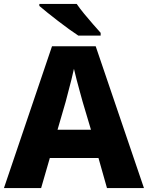

<svg xmlns="http://www.w3.org/2000/svg" viewBox="-20 -951 748 971"><path d="M521 0 478 -152H232L188 0H0L243 -717H464L708 0ZM398 -436Q393 -454 384.5 -485Q376 -516 367.5 -548Q359 -580 354 -603Q349 -580 341 -547.5Q333 -515 324.5 -484Q316 -453 312 -436L271 -295H440ZM368 -931Q383 -909 405.5 -881.5Q428 -854 450.5 -828.5Q473 -803 489 -785V-771H376Q356 -784 329 -803.5Q302 -823 273.5 -845Q245 -867 220 -887Q195 -907 179 -921V-931Z"/></svg>

Font: Noto Kufi Arabic ExtraBold
Style: Regular
Weight: 800
Designer: Monotype Design Team, David Williams, Khaled Hosny
Foundry: Google LLC
Version: Version 2.109; ttfautohint (v1.8.4.7-5d5b)